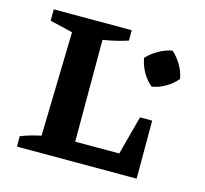

<svg xmlns="http://www.w3.org/2000/svg" viewBox="-83 -623 766 716"><g transform="rotate(15 300.0 -265.0)"><path d="M455 -224H502V0H40V-40Q74 -54 118 -63L128 -465L40 -486V-530H341V-490Q321 -483 295.5 -477Q270 -471 245 -467V-74H415ZM467 -346Q424 -382 412 -442Q430 -462 455.5 -476.5Q481 -491 508 -496Q529 -477 543.5 -452Q558 -427 562 -401Q545 -380 519.5 -365Q494 -350 467 -346Z"/></g></svg>

Font: Piazzolla SC SemiBold
Style: Regular
Weight: 600
Designer: Juan Pablo del Peral
Foundry: Huerta Tipografica
Version: Version 1.330